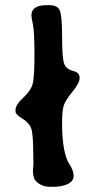

<svg xmlns="http://www.w3.org/2000/svg" viewBox="-20 -720 380 737"><path d="M100.6 -661.1Q100.6 -700.2 159.7 -700.2H169.4Q199.7 -700.2 209 -680.9Q218.3 -661.6 218.3 -579.6Q218.3 -497.6 226.3 -475.8Q234.4 -454.1 260 -448Q285.6 -441.9 285.6 -421.6Q285.6 -401.4 259.3 -369.4Q232.9 -337.4 225.6 -317.6Q218.3 -297.9 218.3 -247.1Q218.3 -132.3 247.1 -88.4Q262.7 -64.5 262.7 -44.7Q262.7 -24.9 240.7 -13.9Q218.8 -2.9 182.1 -2.9H172.4Q140.6 -2.9 119.1 -23.4Q106.4 -35.6 106.4 -66.4L108.4 -88.9L107.9 -115.2Q107.9 -204.6 99.9 -226.8Q91.8 -249 65.7 -264.9Q39.6 -280.8 39.6 -291.5V-297.9Q39.6 -317.4 68.1 -343.8Q96.7 -370.1 104.5 -395Q112.3 -419.9 112.3 -508.8Q112.3 -597.7 106.4 -625.7Q100.6 -653.8 100.6 -661.1Z"/></svg>

Font: Averia Libre
Style: Regular
Weight: 400
Version: Version 1.002